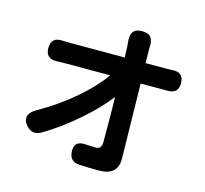

<svg xmlns="http://www.w3.org/2000/svg" viewBox="-116 -922 1161 1089"><g transform="rotate(15 465.0 -377.5)"><path d="M555 36Q496 36 440 33Q383 30 379 -25Q373 -96 450 -87Q451 -87 454 -87Q490 -85 504 -85Q538 -85 538 -127Q538 -290 536 -391Q478 -315 385 -234Q289 -150 187 -89Q136 -59 98 -103Q73 -132 82 -159Q90 -184 127 -204Q240 -268 335 -350Q425 -428 477 -502H210Q180 -502 165 -501Q98 -498 98 -561Q98 -628 168 -622Q182 -621 207 -621H369H531Q530 -654 528 -692Q528 -699 526 -713Q522 -752 536 -771Q551 -791 588 -791Q625 -791 640 -772Q655 -753 652 -714Q652 -703 652 -692L653 -621H775Q795 -621 806 -622Q877 -629 877 -561Q877 -499 809 -502Q796 -502 782 -502H656Q661 -271 664 -63Q666 36 555 36Z"/></g></svg>

Font: GenSenRounded JP B
Style: Regular
Weight: 700
Version: Version 1.501;PS 1;hotconv 16.6.51;makeotf.lib2.5.65220